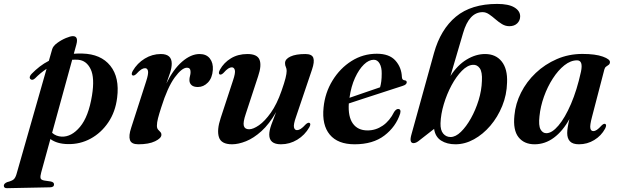

<svg xmlns="http://www.w3.org/2000/svg" viewBox="-106 -744 3226 1004"><path d="M77 -334Q62.5 -321 52.5 -331Q48 -336 50.2 -343.8Q52.5 -351.5 60.5 -359Q80 -379 102 -396Q124 -413 149.5 -426L166.5 -485.5Q171 -503 192.8 -519Q214.5 -535 238.5 -545Q262.5 -555 275 -555Q305 -555 293.5 -512L280 -463Q301.5 -464.5 324.5 -464Q421.5 -461.5 470.8 -400.2Q520 -339 506.5 -233Q497.5 -159 460.2 -104Q423 -49 367.8 -19Q312.5 11 248.5 9.5Q192 8.5 157.5 -17L109.5 157.5Q104 177.5 106 187.2Q108 197 125.5 200L159.5 205Q176.5 208.5 176.5 220Q177 235 155.5 235.5L-69 240Q-86 240.5 -86 227Q-86 216 -69 208.5Q-43.5 202 -34.5 194Q-25.5 186 -20 167.5L137.5 -384Q106 -363.5 77 -334ZM216.5 -29.5Q268 -27.5 312.5 -80.8Q357 -134 375 -244.5Q390 -337 368 -382.5Q346 -428 302.5 -431.5Q287 -432.5 271.5 -431.5L166.5 -49.5Q187 -31 216.5 -29.5Z M587.5 -349.5Q578 -354 588 -373Q611.5 -413.5 650.8 -437.5Q690 -461.5 735 -461.5Q792 -461.5 792 -411.5Q792 -390 783.5 -363.8Q775 -337.5 764 -307.5Q800 -381.5 846.2 -421.5Q892.5 -461.5 937.5 -461.5Q973.5 -461.5 991.5 -438Q1009.5 -414.5 1007 -378.5Q1004 -336 981.2 -312.5Q958.5 -289 928.5 -289Q906.5 -289 895.5 -299Q884.5 -309 884.5 -325Q884.5 -336 887.5 -346.5Q890.5 -357 890.5 -367.5Q890.5 -390 872 -390Q845 -390 807.5 -338.8Q770 -287.5 737 -182Q726 -148 720.2 -125.5Q714.5 -103 714.5 -86.5Q714.5 -73.5 720.5 -66.5Q726.5 -59.5 732.2 -54Q738 -48.5 738 -39Q738 -21.5 705.2 -5.5Q672.5 10.5 617.5 10.5Q581 10.5 573.5 -11.8Q566 -34 580 -76L658 -318Q671 -357.5 668 -372.5Q665 -387.5 652.5 -387.5Q643.5 -387.5 633 -381Q622.5 -374.5 606 -356.5Q594.5 -346.5 587.5 -349.5Z M1512 -101.5Q1521.5 -97 1511.5 -78.5Q1488 -37.5 1448.5 -13.5Q1409 10.5 1363 10.5Q1302 10.5 1302 -40Q1302 -61.5 1313 -92.2Q1324 -123 1338 -158Q1302 -95 1261.2 -58.2Q1220.5 -21.5 1180.5 -5.5Q1140.5 10.5 1107.5 10.5Q1050.5 10.5 1038.8 -26.8Q1027 -64 1048 -127L1112 -322Q1126 -363 1122 -377.5Q1118 -392 1106 -392Q1097.5 -392 1087.2 -385.5Q1077 -379 1062 -362Q1050.5 -351.5 1043.5 -354.5Q1033.5 -359 1044 -379.5Q1064.5 -416.5 1101.5 -439Q1138.5 -461.5 1188 -461.5Q1239 -461.5 1251 -431.8Q1263 -402 1244 -346L1179.5 -149.5Q1164 -104 1169 -86Q1174 -68 1196.5 -68Q1218 -68 1248.5 -89.2Q1279 -110.5 1310.5 -155Q1342 -199.5 1366 -268.5Q1381 -311 1387 -335.2Q1393 -359.5 1393 -373Q1393 -385 1388.8 -393.5Q1384.5 -402 1384.5 -414Q1384.5 -435 1412.5 -448.2Q1440.5 -461.5 1490.5 -461.5Q1525.5 -461.5 1532.5 -441.2Q1539.5 -421 1525.5 -380L1442 -133Q1428 -93.5 1431.2 -78.5Q1434.5 -63.5 1447 -63.5Q1456 -63.5 1466.5 -70Q1477 -76.5 1493.5 -94.5Q1505 -104.5 1512 -101.5Z M1986.5 -150Q1964 -81 1904 -35.2Q1844 10.5 1748.5 10.5Q1660.5 10.5 1618.5 -40Q1576.5 -90.5 1586 -182Q1593.5 -259 1632.8 -323Q1672 -387 1732.2 -425Q1792.5 -463 1864.5 -463Q1930 -463 1961.8 -427.2Q1993.5 -391.5 1995.5 -342Q1996 -325 2010 -324Q2020.5 -323 2021 -314Q2021 -308.5 2016.2 -303.5Q2011.5 -298.5 1998.5 -294.5Q1983 -289.5 1950 -278.8Q1917 -268 1875.5 -254.5Q1834 -241 1792.2 -227.5Q1750.5 -214 1718 -203Q1713.5 -134 1739.2 -98Q1765 -62 1816 -62Q1859 -62 1895.5 -87Q1932 -112 1955.5 -159.5Q1966.5 -175 1976.5 -174Q1992.5 -173.5 1986.5 -150ZM1848.5 -431.5Q1822.5 -431.5 1796.8 -406.5Q1771 -381.5 1750.5 -337Q1730 -292.5 1721.5 -232.5Q1760 -246 1805.5 -261.5Q1851 -277 1881.5 -287.5Q1885.5 -301 1887.8 -318.8Q1890 -336.5 1890 -359.5Q1890.5 -391.5 1879.2 -411.5Q1868 -431.5 1848.5 -431.5Z M2315.5 -571 2249.5 -346.5Q2286 -403.5 2334 -432.5Q2382 -461.5 2430.5 -461.5Q2486.5 -461.5 2517.5 -422.5Q2548.5 -383.5 2545.5 -312.5Q2544 -248 2520.2 -189.8Q2496.5 -131.5 2458 -86.5Q2419.5 -41.5 2372.2 -15.5Q2325 10.5 2275.5 10.5Q2231 10.5 2200.5 -9Q2170 -28.5 2164 -70L2089 -11.5Q2070.5 4.5 2056.5 4.5Q2045 4.5 2041.8 -6.5Q2038.5 -17.5 2046.5 -44.5L2163.5 -467Q2198 -590.5 2278.2 -657Q2358.5 -723.5 2494 -723.5Q2553.5 -723.5 2583.8 -705.2Q2614 -687 2614 -658.5Q2614 -637 2598.8 -622Q2583.5 -607 2557.5 -607Q2537 -607 2519 -618Q2501 -629 2484.5 -643.5Q2468 -658 2451.5 -669.2Q2435 -680.5 2418 -680.5Q2347 -680.5 2315.5 -571ZM2367 -405Q2338.5 -403.5 2309.2 -373.8Q2280 -344 2255.2 -298Q2230.5 -252 2214.8 -199.5Q2199 -147 2197.5 -99.5Q2196.5 -63 2211.8 -45.2Q2227 -27.5 2250 -27.5Q2276.5 -27.5 2304.2 -54.5Q2332 -81.5 2356.5 -125.2Q2381 -169 2396.8 -220.2Q2412.5 -271.5 2414 -321Q2416.5 -367.5 2402.8 -387Q2389 -406.5 2367 -405Z M2989.5 -132Q2978 -88.5 2981 -73.5Q2984 -58.5 2996.5 -58.5Q3005.5 -58.5 3015.2 -65Q3025 -71.5 3040 -88Q3051.5 -99 3058.5 -96Q3068.5 -91.5 3058 -71Q3038 -34 3001.5 -11.8Q2965 10.5 2921.5 10.5Q2889 10.5 2874.5 -4.8Q2860 -20 2860 -48.5Q2860 -73.5 2871.5 -121.5Q2837 -58.5 2790.5 -24Q2744 10.5 2689.5 10.5Q2634.5 10.5 2605.2 -26.8Q2576 -64 2584 -140.5Q2589.5 -202 2618.5 -259.5Q2647.5 -317 2695.5 -362.5Q2743.5 -408 2805.8 -435Q2868 -462 2939.5 -462Q3007.5 -462 3046.2 -448Q3085 -434 3083.5 -418.5Q3083 -409.5 3076.8 -405Q3070.5 -400.5 3063.8 -395.8Q3057 -391 3054.5 -381.5ZM2715 -136Q2709.5 -87.5 2720.5 -67.5Q2731.5 -47.5 2751 -47.5Q2780.5 -47.5 2814.5 -87.8Q2848.5 -128 2879.8 -200.5Q2911 -273 2932 -369Q2944.5 -428.5 2911.5 -428.5Q2878 -428.5 2845.2 -402.5Q2812.5 -376.5 2784.8 -333.5Q2757 -290.5 2738.5 -238.8Q2720 -187 2715 -136Z"/></svg>

Font: Fraunces 72pt S000 SemiBold
Style: Italic
Weight: 600
Italic angle: -16°
Version: Version 1.000; ttfautohint (v1.8.3)